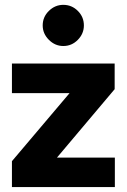

<svg xmlns="http://www.w3.org/2000/svg" viewBox="-20 -757 513 777"><path d="M28.3 -104.7 261.4 -380H28.3V-500H444V-396.1L210.6 -119.3H444.8V0H28.3ZM152.8 -654.1Q152.8 -688.4 177.8 -712.9Q202.8 -737.4 236.2 -737.4Q270.5 -737.4 295 -712.9Q319.5 -688.4 319.5 -654.1Q319.5 -620.8 295 -595.8Q270.5 -570.8 236.2 -570.8Q202.8 -570.8 177.8 -595.8Q152.8 -620.8 152.8 -654.1Z"/></svg>

Font: Oak Sans Light
Style: Regular
Weight: 400
Designer: Erik Kennedy, Walven
Foundry: Erik Kennedy, Walven
Version: Version 1.100;Glyphs 3.1.2 (3151)